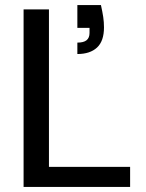

<svg xmlns="http://www.w3.org/2000/svg" viewBox="-20 -737 576 757"><path d="M73 0V-700H173V-79H493V0ZM285 -524V-569Q310 -569 321.5 -578.5Q333 -588 333 -607V-627H285V-717H378Q384 -690 387 -670Q390 -650 390 -629Q390 -575 362.5 -549.5Q335 -524 285 -524Z"/></svg>

Font: DM Sans 16pt Medium
Style: Regular
Weight: 500
Version: Version 4.004;gftools[0.9.30]